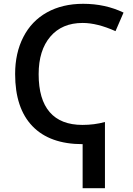

<svg xmlns="http://www.w3.org/2000/svg" viewBox="-20 -744 698 1004"><path d="M412.1 9.8Q240.2 9.8 149.7 -84.2Q59.1 -178.2 59.1 -356.9Q59.1 -466.8 102.1 -550.5Q145 -634.3 225.6 -679.2Q306.2 -724.1 415 -724.1Q530.3 -724.1 626 -678.2L584 -581.1Q488.3 -624 412.1 -624Q304.2 -624 243.2 -552.5Q182.1 -481 182.1 -356Q182.1 -224.1 240 -157.5Q297.9 -90.8 411.1 -90.8Q473.1 -90.8 528.8 -106V240.2H412.1Z"/></svg>

Font: JBL Sans
Style: Semibold
Weight: 600
Version: Version 1.10